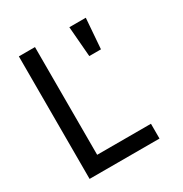

<svg xmlns="http://www.w3.org/2000/svg" viewBox="-172 -878 966 1011"><g transform="rotate(-30 311.0 -372.5)"><path d="M83 -745H181V-90H508V0H83ZM390 -745H490L476 -561H405Z"/></g></svg>

Font: Evergrow Sans 
Style: Medium
Weight: 500
Foundry: 10Web
Version: Version 1.000